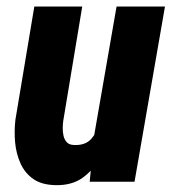

<svg xmlns="http://www.w3.org/2000/svg" viewBox="-20 -548 519 579"><path d="M263.2 -135.3 331.5 -528.3H477.5L385.7 0H250.5ZM292.5 -238.3 326.7 -239.3Q322.8 -200.2 312.5 -156Q302.2 -111.8 282.2 -73.7Q262.2 -35.6 229.2 -12Q196.3 11.7 146.5 10.3Q105.5 9.3 80.3 -8.3Q55.2 -25.9 42 -54.9Q28.8 -84 25.6 -118.4Q22.5 -152.8 26.4 -186.5L83.5 -528.3H228L170.9 -184.6Q169.4 -175.3 169.2 -162.6Q168.9 -149.9 171.6 -138.4Q174.3 -127 181.4 -119.1Q188.5 -111.3 202.6 -110.8Q237.3 -108.9 255.6 -129.6Q273.9 -150.4 281.7 -180.9Q289.6 -211.4 292.5 -238.3Z"/></svg>

Font: Roboto Condensed ExtraBold
Style: Italic
Weight: 800
Italic angle: -12°
Designer: Christian Robertson
Foundry: Google
Version: Version 3.008; 2023